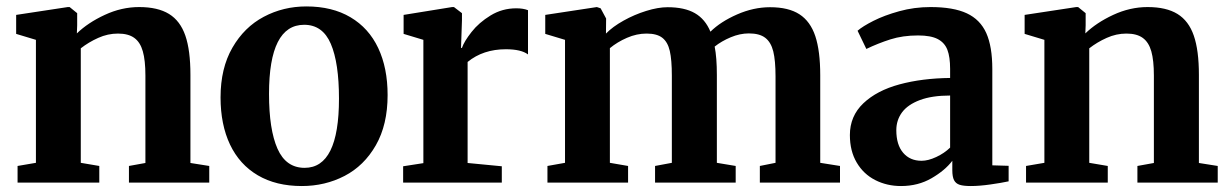

<svg xmlns="http://www.w3.org/2000/svg" viewBox="-20 -582 3915 612"><path d="M94.5 -63V-455L31.5 -474V-534.5L196 -559.5H202L226 -540V-501.5L225 -475.5Q260 -509.5 313.8 -534.5Q367.5 -559.5 423.5 -559.5Q483 -559.5 518.8 -537.5Q554.5 -515.5 570.8 -468.5Q587 -421.5 587 -343.5V-62.5L647 -53V0H391V-53L443.5 -62.5V-341Q443.5 -389.5 435.2 -418.5Q427 -447.5 408 -461.2Q389 -475 356 -475Q323.5 -475 293 -461.2Q262.5 -447.5 237.5 -428V-63L296.5 -53V0H36V-53Z M956.5 -561.5Q1039 -561.5 1097.2 -527Q1155.5 -492.5 1185.5 -429Q1215.5 -365.5 1215.5 -279Q1215.5 -184.5 1178 -119Q1140.5 -53.5 1078.2 -21.2Q1016 11 942 11Q860 11 801.8 -23.2Q743.5 -57.5 713.2 -121.2Q683 -185 683 -271.5Q683 -364.5 720.8 -430Q758.5 -495.5 820.8 -528.5Q883 -561.5 956.5 -561.5ZM1060.5 -267.5Q1060.5 -381.5 1034.5 -442.2Q1008.5 -503 949.5 -503Q837.5 -503 837.5 -282.5Q837.5 -169 864.5 -108Q891.5 -47 951 -47Q1060.5 -47 1060.5 -267.5Z M1265 0V-52L1329.5 -62V-455L1266.5 -474V-534.5L1421 -559.5H1427L1452.5 -540V-517L1449.5 -429L1452.5 -429.5Q1459.5 -450 1483 -480Q1506.5 -510 1543.8 -532.8Q1581 -555.5 1625.5 -555.5Q1648 -555.5 1663 -549.5V-408.5Q1641 -425 1592.5 -425Q1520 -425 1470.5 -384.5V-62.5L1579.5 -52V0Z M1725 0V-53L1781 -63V-455L1718 -474V-534.5L1882.5 -559.5L1894.5 -555.5L1912 -523L1911.5 -475Q1933 -497 1967.5 -516.2Q2002 -535.5 2039.8 -547.2Q2077.5 -559 2108 -559Q2162 -559 2195 -540Q2228 -521 2244.5 -481Q2277 -513 2329.5 -536Q2382 -559 2434.5 -559Q2493.5 -559 2528.2 -536.5Q2563 -514 2578.8 -466.8Q2594.5 -419.5 2594.5 -342V-63L2657.5 -53V0H2402V-53L2452 -63V-338.5Q2452 -389 2444.8 -418.2Q2437.5 -447.5 2419.2 -461.5Q2401 -475.5 2367 -475.5Q2338.5 -475.5 2309.2 -463.2Q2280 -451 2258 -433.5Q2265 -398.5 2265 -343V-63L2325 -53V0H2068V-53L2121.5 -63V-341Q2121.5 -391 2115 -419.5Q2108.5 -448 2091.2 -461.5Q2074 -475 2041 -475Q2009.5 -475 1978.5 -461.5Q1947.5 -448 1924 -428.5V-63L1982 -53V0Z M3008.5 -333.5V-362.5Q3008.5 -400.5 2999.8 -423.2Q2991 -446 2969 -457.5Q2947 -469 2906.5 -469Q2857.5 -469 2818.2 -456.5Q2779 -444 2741.5 -426L2713.5 -484Q2729.5 -498 2764 -515.5Q2798.5 -533 2846.2 -546.2Q2894 -559.5 2946 -559.5Q3019 -559.5 3061.8 -539.5Q3104.5 -519.5 3123.8 -476.5Q3143 -433.5 3143 -362V-55L3195 -53.5V-4Q3172 1 3136.8 6Q3101.5 11 3074.5 11Q3051 11 3038.8 7Q3026.5 3 3021 -7.8Q3015.5 -18.5 3015.5 -39.5V-69.5Q2992.5 -39 2949.5 -14Q2906.5 11 2852 11Q2807 11 2769.8 -8Q2732.5 -27 2710.8 -63.8Q2689 -100.5 2689 -151.5Q2689 -212 2732 -252.8Q2775 -293.5 2847 -313Q2919 -332.5 3008.5 -333.5ZM3008.5 -111.5V-277.5Q2950.5 -277.5 2912 -263Q2873.5 -248.5 2855.2 -223.8Q2837 -199 2837 -167Q2837 -120.5 2858.8 -95Q2880.5 -69.5 2917.5 -69.5Q2938.5 -69.5 2964.2 -81.5Q2990 -93.5 3008.5 -111.5Z M3309 -63V-455L3246 -474V-534.5L3410.5 -559.5H3416.5L3440.5 -540V-501.5L3439.5 -475.5Q3474.5 -509.5 3528.2 -534.5Q3582 -559.5 3638 -559.5Q3697.5 -559.5 3733.2 -537.5Q3769 -515.5 3785.2 -468.5Q3801.5 -421.5 3801.5 -343.5V-62.5L3861.5 -53V0H3605.5V-53L3658 -62.5V-341Q3658 -389.5 3649.8 -418.5Q3641.5 -447.5 3622.5 -461.2Q3603.5 -475 3570.5 -475Q3538 -475 3507.5 -461.2Q3477 -447.5 3452 -428V-63L3511 -53V0H3250.5V-53Z"/></svg>

Font: Merriweather Text
Style: Bold
Weight: 700
Designer: Eben Sorkin
Foundry: Eben Sorkin
Version: Version 2.100